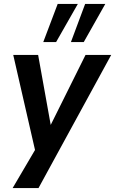

<svg xmlns="http://www.w3.org/2000/svg" viewBox="-20 -772 583 972"><path d="M44 180 168 -31 165 21 47 -494H173L241 -116H225L413 -494H543L175 180ZM339 -559 411 -752H513L404 -559ZM199 -559 272 -752H374L264 -559Z"/></svg>

Font: Nunito Sans 10pt SemiCondensed
Style: Bold Italic
Weight: 700
Width: 4
Italic angle: -9°
Designer: Vernon Adams
Foundry: Vernon Adams
Version: Version 3.101;gftools[0.9.27]